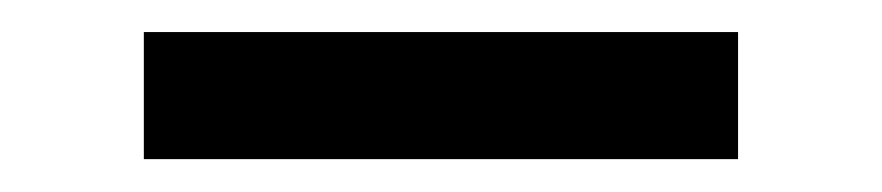

<svg xmlns="http://www.w3.org/2000/svg" viewBox="-20 -381 542 118"><path d="M68.4 -283.2H433.6V-361.3H68.4Z"/></svg>

Font: Giphurs
Style: Regular
Weight: 400
Version: Version 2.010